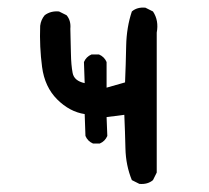

<svg xmlns="http://www.w3.org/2000/svg" viewBox="-20 -474 540 497"><path d="M340.8 2 321.3 -7.8Q305.7 -45.9 304.7 -89.8Q303.7 -133.8 301.8 -176.8L255.9 -170.9L257.8 -122.1Q252 -108.4 238.3 -102.5H220.7Q207 -108.4 201.2 -122.1L199.2 -178.7Q160.2 -184.6 127.9 -216.8Q95.7 -249 88.9 -300.8Q82 -352.5 84 -407.2Q85.9 -422.9 95.7 -434.6Q111.3 -446.3 132.8 -444.3L152.3 -434.6Q164.1 -420.9 162.1 -399.4Q163.1 -364.3 163.6 -335Q164.1 -305.7 168 -285.2Q171.9 -264.6 199.2 -258.8L197.3 -313.5Q203.1 -327.1 216.8 -333H236.3Q250 -327.1 255.9 -313.5V-247.1L303.7 -260.7Q305.7 -307.6 306.6 -355.5Q307.6 -403.3 321.3 -444.3Q335 -456.1 356.4 -454.1L376 -444.3Q391.6 -420.9 385.7 -389.6V-27.3L376 -7.8Q362.3 3.9 340.8 2Z"/></svg>

Font: JasonHandwriting2
Style: Regular
Weight: 400
Version: Version 1.05.10